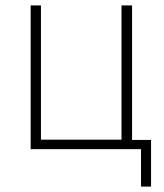

<svg xmlns="http://www.w3.org/2000/svg" viewBox="-20 -550 603 708"><path d="M93 0H467H500V138H537V-34H467V-530H428V-35H131V-530H93Z"/></svg>

Font: Noto Sans Mono SemiCondensed ExtraLight
Style: Regular
Weight: 200
Width: 4
Designer: Monotype Design Team
Foundry: Monotype Imaging Inc.
Version: Version 2.014